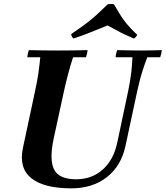

<svg xmlns="http://www.w3.org/2000/svg" viewBox="-20 -962 859 996"><path d="M350 15Q208 15 142.5 -37.5Q77 -90 99 -195L162 -490Q173 -540 179 -582Q185 -624 189 -665H122Q122 -673 124.5 -684Q127 -695 130 -702Q164 -701 205.5 -700.5Q247 -700 281 -700Q316 -700 357.5 -700.5Q399 -701 434 -702Q434 -695 431.5 -684Q429 -673 426 -665H359Q345 -622 333.5 -578.5Q322 -535 312 -490L258 -241Q235 -132 261 -82Q287 -32 375 -32Q456 -32 512.5 -82Q569 -132 588 -221L645 -490Q650 -515 654 -538Q658 -561 661.5 -591Q665 -621 667 -665H580Q580 -673 582.5 -684Q585 -695 588 -702Q629 -701 662 -700.5Q695 -700 714 -700Q731 -700 757.5 -700.5Q784 -701 819 -702Q819 -695 816.5 -684Q814 -673 811 -665H744Q729 -625 719.5 -595Q710 -565 704 -540.5Q698 -516 692 -490L631 -205Q609 -102 535 -43.5Q461 15 350 15ZM361 -762Q356 -767 353 -772.5Q350 -778 349 -785Q383 -808 408.5 -826.5Q434 -845 455 -862.5Q476 -880 496 -899Q516 -918 539 -940Q556 -943 571 -940Q587 -913 601 -889.5Q615 -866 636 -840Q657 -814 692 -781Q686 -769 675 -762Q646 -774 625 -784Q604 -794 584 -805.5Q564 -817 538 -830Q508 -818 481 -807Q454 -796 425.5 -785Q397 -774 361 -762Z"/></svg>

Font: Poltawski Nowy
Style: Bold Italic
Weight: 700
Italic angle: -12°
Designer: Adam Pótawski, Mateusz Machalski, Borys Kosmynka, Ania Wieluska
Foundry: Capitalics.wtf
Version: Version 1.001;gftools[0.9.25]